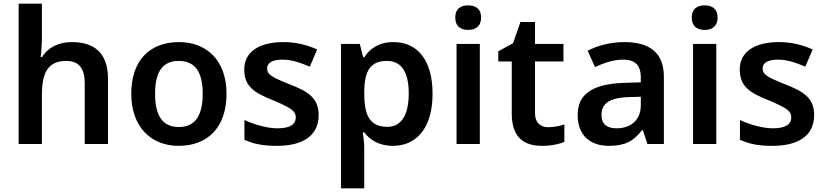

<svg xmlns="http://www.w3.org/2000/svg" viewBox="-20 -780 4470 1040"><path d="M207 -579V-760H81V0H207V-265C207 -384 238 -450 339 -450C408 -450 439 -409 439 -328V0H565V-353C565 -492 492 -552 369 -552C301 -552 242 -526 208 -471H200C203 -491 207 -536 207 -579Z M1207 -272C1207 -452 1100 -552 950 -552C790 -552 691 -452 691 -272C691 -92 799 10 947 10C1107 10 1207 -92 1207 -272ZM820 -272C820 -387 858 -450 948 -450C1039 -450 1078 -387 1078 -272C1078 -157 1039 -92 949 -92C858 -92 820 -157 820 -272Z M1706 -157C1706 -250 1647 -285 1550 -323C1452 -362 1427 -376 1427 -410C1427 -440 1456 -457 1510 -457C1560 -457 1608 -440 1658 -419L1698 -512C1638 -539 1580 -552 1514 -552C1387 -552 1303 -501 1303 -404C1303 -313 1355 -278 1459 -237C1564 -193 1582 -176 1582 -144C1582 -108 1553 -85 1484 -85C1427 -85 1357 -105 1304 -130V-23C1354 0 1404 10 1480 10C1625 10 1706 -48 1706 -157Z M2112 -552C2030 -552 1983 -515 1953 -470H1947L1929 -542H1827V240H1953V20C1953 -6 1949 -38 1945 -63H1953C1982 -25 2029 10 2109 10C2236 10 2323 -87 2323 -272C2323 -457 2239 -552 2112 -552ZM2076 -450C2157 -450 2194 -386 2194 -274C2194 -162 2157 -93 2078 -93C1982 -93 1953 -157 1953 -273V-289C1955 -397 1987 -450 2076 -450Z M2516 -751C2477 -751 2446 -734 2446 -685C2446 -636 2477 -618 2516 -618C2554 -618 2586 -636 2586 -685C2586 -734 2554 -751 2516 -751ZM2579 -542H2453V0H2579Z M2950 -91C2908 -91 2878 -115 2878 -166V-447H3032V-542H2878V-661H2799L2759 -546L2679 -502V-447H2752V-165C2752 -28 2825 10 2918 10C2965 10 3010 1 3037 -12V-106C3012 -98 2981 -91 2950 -91Z M3362 -552C3287 -552 3216 -533 3163 -505L3203 -417C3252 -439 3302 -457 3356 -457C3416 -457 3451 -430 3451 -361V-334L3357 -331C3190 -325 3109 -270 3109 -158C3109 -43 3181 10 3278 10C3368 10 3411 -16 3458 -75H3462L3487 0H3576V-364C3576 -492 3502 -552 3362 -552ZM3385 -254 3451 -256V-210C3451 -127 3394 -85 3320 -85C3271 -85 3238 -105 3238 -157C3238 -215 3274 -250 3385 -254Z M3797 -751C3758 -751 3727 -734 3727 -685C3727 -636 3758 -618 3797 -618C3835 -618 3867 -636 3867 -685C3867 -734 3835 -751 3797 -751ZM3860 -542H3734V0H3860Z M4390 -157C4390 -250 4331 -285 4234 -323C4136 -362 4111 -376 4111 -410C4111 -440 4140 -457 4194 -457C4244 -457 4292 -440 4342 -419L4382 -512C4322 -539 4264 -552 4198 -552C4071 -552 3987 -501 3987 -404C3987 -313 4039 -278 4143 -237C4248 -193 4266 -176 4266 -144C4266 -108 4237 -85 4168 -85C4111 -85 4041 -105 3988 -130V-23C4038 0 4088 10 4164 10C4309 10 4390 -48 4390 -157Z"/></svg>

Font: Noto Sans Vithkuqi SemiBold
Style: Regular
Weight: 600
Version: Version 1.001